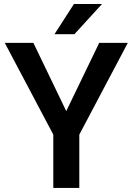

<svg xmlns="http://www.w3.org/2000/svg" viewBox="-20 -921 651 941"><path d="M3.4 0ZM466.3 -710.9H606.4L368.7 -261.2V0H241.2V-261.2L3.4 -710.9H143.6L304.7 -376.5ZM480 -901.4 344.7 -753.4H247.1L342.3 -901.4Z"/></svg>

Font: Heebo Medium
Style: Regular
Weight: 500
Designer: Oded Ezer
Foundry: Meir Sadan
Version: Version 2.001; ttfautohint (v1.5.14-ce02) -l 8 -r 50 -G 200 